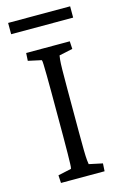

<svg xmlns="http://www.w3.org/2000/svg" viewBox="-112 -767 519 818"><g transform="rotate(-15 147.0 -358.5)"><path d="M51.8 0 49.8 -34.2 108.4 -46.9Q110.4 -51.8 110.8 -68.4Q111.3 -85 111.8 -114.7Q112.3 -144.5 112.3 -188.5V-383.8Q112.3 -428.7 111.8 -459Q111.3 -489.3 110.8 -505.9Q110.4 -522.5 108.4 -526.4L49.8 -539.1L51.8 -573.2H244.1L246.1 -539.1L186.5 -526.4Q185.5 -523.4 184.1 -508.8Q182.6 -494.1 182.1 -464.4Q181.6 -434.6 181.6 -383.8V-188.5Q181.6 -139.6 182.1 -109.4Q182.6 -79.1 184.1 -64.9Q185.5 -50.8 186.5 -46.9L246.1 -34.2L244.1 0ZM10.7 -716.8H284.2V-667H10.7Z"/></g></svg>

Font: Crimson Pro Light
Style: Regular
Weight: 300
Designer: Jacques Le Bailly
Foundry: Baron von Fonthausen
Version: Version 1.003